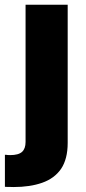

<svg xmlns="http://www.w3.org/2000/svg" viewBox="-50 -565 353 790"><path d="M55.2 19V-545.4H228.5V22.9Q228.5 89.4 201.2 129.9Q173.8 169.4 123.5 187Q73.7 204.6 5.4 204.6Q-6.8 204.6 -12.2 204.1Q-14.6 204.1 -20.5 204.1Q-26.4 204.1 -29.8 203.6V71.8Q-27.8 71.8 -24.2 72Q-20.5 72.3 -18.6 72.8Q-15.1 73.2 -8.3 73.2Q26.4 73.2 41 59.6Q55.2 46.4 55.2 19Z"/></svg>

Font: My Font
Style: Regular
Weight: 500
Designer: Rasmus Andersson
Foundry: rsms
Version: Version 0.001